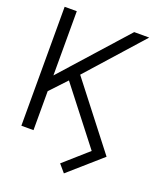

<svg xmlns="http://www.w3.org/2000/svg" viewBox="-162 -828 923 1103"><g transform="rotate(20 300.0 -276.5)"><path d="M113.8 -727.1V-334.5L464.8 -727.1H556.6L256.8 -391.1L560.5 0L362.8 173.8L322.8 127L468.8 -2L207.5 -337.9L113.8 -238.3V0H39.6V-727.1Z"/></g></svg>

Font: Interop Light
Style: Regular
Weight: 300
Designer: Rasmus Andersson, Google, Jang Haemin
Foundry: jhaemin
Version: Version 1.007